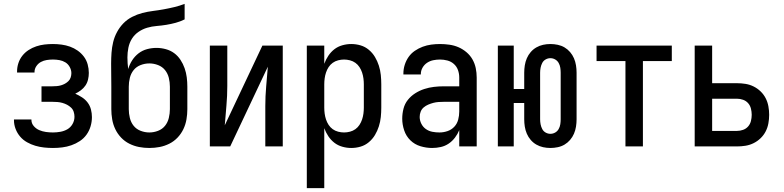

<svg xmlns="http://www.w3.org/2000/svg" viewBox="-20 -755 4040 990"><path d="M253 8Q230 8 207 5.5Q184 3 162 -3.5Q140 -10 119.5 -21.5Q99 -33 84 -50.5Q69 -68 60.5 -90Q52 -112 52 -135V-139H142V-137Q142 -119 154 -105Q166 -91 182.5 -84Q199 -77 217 -74.5Q235 -72 253 -72Q272 -72 291.5 -75.5Q311 -79 327.5 -88.5Q344 -98 354 -115.5Q364 -133 364 -153Q364 -166 360 -178.5Q356 -191 346.5 -200Q337 -209 325.5 -215Q314 -221 301.5 -224.5Q289 -228 276 -229Q263 -230 250 -230H194V-310H250Q261 -310 272.5 -311Q284 -312 294.5 -315Q305 -318 315 -323.5Q325 -329 333 -337Q341 -345 344.5 -356Q348 -367 348 -378Q348 -394 339.5 -409.5Q331 -425 317 -433.5Q303 -442 286.5 -445Q270 -448 253 -448Q237 -448 221 -445.5Q205 -443 191 -435.5Q177 -428 167.5 -414Q158 -400 158 -384V-381H68V-387Q68 -409 75 -430Q82 -451 95.5 -468Q109 -485 127.5 -497Q146 -509 167 -516Q188 -523 209.5 -525.5Q231 -528 253 -528Q275 -528 297.5 -525Q320 -522 341 -514.5Q362 -507 380.5 -494Q399 -481 412.5 -463Q426 -445 432 -423Q438 -401 438 -379Q438 -362 434 -345Q430 -328 420.5 -314Q411 -300 397 -289.5Q383 -279 368 -272Q386 -264 403 -253Q420 -242 432 -226Q444 -210 449 -190.5Q454 -171 454 -151Q454 -127 447 -103.5Q440 -80 426 -60.5Q412 -41 391.5 -27.5Q371 -14 348 -6Q325 2 301 5Q277 8 253 8Z M750 8Q723 8 697 3Q671 -2 647 -14Q623 -26 604.5 -45.5Q586 -65 574.5 -89Q563 -113 558.5 -139.5Q554 -166 554 -192V-308Q554 -337 553.5 -367Q553 -397 553 -427Q553 -455 555 -483Q557 -511 563.5 -538Q570 -565 583.5 -590Q597 -615 616.5 -635Q636 -655 661.5 -668Q687 -681 714 -688Q741 -695 769 -698.5Q797 -702 824.5 -707Q852 -712 879 -718.5Q906 -725 932 -735V-655Q910 -644 886 -637.5Q862 -631 837.5 -627Q813 -623 788 -621Q763 -619 739 -612Q715 -605 694 -590.5Q673 -576 660 -555Q647 -534 642 -509Q637 -484 637 -459Q637 -444 638 -429Q639 -414 641 -399Q648 -423 661.5 -444Q675 -465 694.5 -480Q714 -495 738 -501.5Q762 -508 787 -508Q811 -508 835 -501.5Q859 -495 878 -481Q897 -467 910.5 -446.5Q924 -426 932 -403Q940 -380 943 -356Q946 -332 946 -308V-192Q946 -166 941.5 -139.5Q937 -113 925.5 -89Q914 -65 895.5 -45.5Q877 -26 853 -14Q829 -2 803 3Q777 8 750 8ZM750 -72Q773 -72 795 -80.5Q817 -89 831 -106.5Q845 -124 850.5 -147Q856 -170 856 -192V-308Q856 -331 850.5 -353.5Q845 -376 831 -393.5Q817 -411 795 -419.5Q773 -428 750 -428Q727 -428 705 -419.5Q683 -411 669 -393.5Q655 -376 649.5 -353.5Q644 -331 644 -308V-192Q644 -170 649.5 -147Q655 -124 669 -106.5Q683 -89 705 -80.5Q727 -72 750 -72Z M1062 0V-520H1152V-312Q1152 -261 1147.5 -210.5Q1143 -160 1139 -109L1333 -520H1438V0H1348V-208Q1348 -259 1352.5 -309.5Q1357 -360 1361 -411L1167 0Z M1562 215V-520H1652V-426Q1660 -448 1673 -467.5Q1686 -487 1704 -501Q1722 -515 1745 -521.5Q1768 -528 1791 -528Q1816 -528 1839.5 -521Q1863 -514 1882 -498Q1901 -482 1913.5 -461Q1926 -440 1933.5 -416.5Q1941 -393 1943.5 -368.5Q1946 -344 1946 -320V-200Q1946 -176 1943.5 -151.5Q1941 -127 1933.5 -103.5Q1926 -80 1913.5 -59Q1901 -38 1882 -22Q1863 -6 1839.5 1Q1816 8 1791 8Q1768 8 1745 1.5Q1722 -5 1704 -19Q1686 -33 1673 -52.5Q1660 -72 1652 -94V215ZM1754 -72Q1769 -72 1784.5 -76Q1800 -80 1812.5 -89Q1825 -98 1833.5 -111Q1842 -124 1847 -139Q1852 -154 1854 -169.5Q1856 -185 1856 -200V-320Q1856 -335 1854 -350.5Q1852 -366 1847 -381Q1842 -396 1833.5 -409Q1825 -422 1812.5 -431Q1800 -440 1784.5 -444Q1769 -448 1754 -448Q1739 -448 1723.5 -444Q1708 -440 1695.5 -431Q1683 -422 1674.5 -409Q1666 -396 1661 -381Q1656 -366 1654 -350.5Q1652 -335 1652 -320V-200Q1652 -185 1654 -169.5Q1656 -154 1661 -139Q1666 -124 1674.5 -111Q1683 -98 1695.5 -89Q1708 -80 1723.5 -76Q1739 -72 1754 -72Z M2208 8Q2178 8 2148 -1Q2118 -10 2096 -31.5Q2074 -53 2064 -83Q2054 -113 2054 -143Q2054 -169 2060.5 -194.5Q2067 -220 2083 -240Q2099 -260 2121 -274Q2143 -288 2167.5 -296Q2192 -304 2217.5 -307Q2243 -310 2269 -310H2348V-355Q2348 -375 2341.5 -393.5Q2335 -412 2320.5 -425Q2306 -438 2287 -443Q2268 -448 2249 -448Q2231 -448 2214 -444.5Q2197 -441 2182.5 -431.5Q2168 -422 2159 -406.5Q2150 -391 2150 -374V-371H2060V-376Q2060 -399 2067 -421Q2074 -443 2087 -461.5Q2100 -480 2119 -493Q2138 -506 2159.5 -514Q2181 -522 2203.5 -525Q2226 -528 2249 -528Q2273 -528 2297.5 -524.5Q2322 -521 2344 -511.5Q2366 -502 2385 -486Q2404 -470 2416 -449Q2428 -428 2433 -404Q2438 -380 2438 -355V0H2348V-84Q2340 -64 2326 -45.5Q2312 -27 2293.5 -14.5Q2275 -2 2253 3Q2231 8 2208 8ZM2246 -72Q2267 -72 2287.5 -79Q2308 -86 2322.5 -101.5Q2337 -117 2342.5 -138Q2348 -159 2348 -180V-230H2269Q2255 -230 2241 -229Q2227 -228 2214 -224.5Q2201 -221 2188 -215.5Q2175 -210 2164.5 -201Q2154 -192 2149 -179Q2144 -166 2144 -152Q2144 -134 2152.5 -117Q2161 -100 2176 -89.5Q2191 -79 2209 -75.5Q2227 -72 2246 -72Z M2818 8Q2799 8 2780.5 4Q2762 0 2745.5 -9.5Q2729 -19 2716.5 -33.5Q2704 -48 2696.5 -65.5Q2689 -83 2686 -102Q2683 -121 2683 -140V-224H2629V0H2547V-520H2629V-296H2683V-380Q2683 -399 2686 -418Q2689 -437 2696.5 -454.5Q2704 -472 2716.5 -486.5Q2729 -501 2745.5 -510.5Q2762 -520 2780.5 -524Q2799 -528 2818 -528Q2837 -528 2856 -524Q2875 -520 2891 -510.5Q2907 -501 2919.5 -486.5Q2932 -472 2939.5 -454.5Q2947 -437 2950 -418Q2953 -399 2953 -380V-140Q2953 -121 2950 -102Q2947 -83 2939.5 -65.5Q2932 -48 2919.5 -33.5Q2907 -19 2891 -9.5Q2875 0 2856 4Q2837 8 2818 8ZM2818 -65Q2831 -65 2842.5 -71.5Q2854 -78 2860.5 -89.5Q2867 -101 2869 -114Q2871 -127 2871 -140V-380Q2871 -393 2869 -406Q2867 -419 2860.5 -430.5Q2854 -442 2842.5 -448.5Q2831 -455 2818 -455Q2805 -455 2793.5 -448.5Q2782 -442 2776 -430.5Q2770 -419 2767.5 -406Q2765 -393 2765 -380V-140Q2765 -127 2767.5 -114Q2770 -101 2776 -89.5Q2782 -78 2793.5 -71.5Q2805 -65 2818 -65Z M3205 0V-440H3056V-520H3444V-440H3295V0Z M3562 0V-520H3652V-326H3780Q3802 -326 3824 -322.5Q3846 -319 3866 -309Q3886 -299 3902 -283.5Q3918 -268 3928 -248.5Q3938 -229 3942 -207Q3946 -185 3946 -163Q3946 -141 3942 -119Q3938 -97 3928 -77.5Q3918 -58 3902 -42.5Q3886 -27 3866 -17Q3846 -7 3824 -3.5Q3802 0 3780 0ZM3780 -80Q3796 -80 3811.5 -85.5Q3827 -91 3837.5 -103Q3848 -115 3852 -131Q3856 -147 3856 -163Q3856 -179 3852 -195Q3848 -211 3837.5 -223Q3827 -235 3811.5 -240.5Q3796 -246 3780 -246H3652V-80Z"/></svg>

Font: Iosevka Custom Medium
Style: Regular
Weight: 500
Monospace: yes
Designer: Belleve Invis
Foundry: Belleve Invis
Version: Version 32.5.0; ttfautohint (v1.8.4)